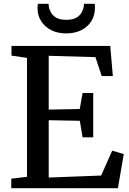

<svg xmlns="http://www.w3.org/2000/svg" viewBox="-20 -983 676 1003"><path d="M121 -59.5V-680.5L40 -692.5V-743H556L569.5 -585.5H511.5L478.5 -684.5L234.5 -691.5V-410.5L396.5 -413.5L411.5 -497H467V-265.5H411.5L397 -352L234.5 -355V-55.5L508.5 -66L566 -196L626.5 -178L596 0H39V-49.5ZM326 -808.5Q281 -808.5 247.5 -825.5Q214 -842.5 195 -872.5Q176 -902.5 176 -941Q176 -947 176.5 -952.5Q177 -958 178 -963H234Q234 -961 234.2 -957Q234.5 -953 235 -949Q237.5 -933 246.5 -917.2Q255.5 -901.5 274.2 -890.5Q293 -879.5 326 -879.5Q359.5 -879.5 378.2 -890.2Q397 -901 406 -917Q415 -933 417.5 -949Q418.5 -953 418.5 -957Q418.5 -961 418.5 -963H474.5Q475.5 -958 475.8 -952.5Q476 -947 476 -941.5Q476 -903 457.2 -872.8Q438.5 -842.5 404.8 -825.5Q371 -808.5 326 -808.5Z"/></svg>

Font: Merriweather 24pt Medium
Style: Regular
Weight: 500
Designer: Eben Sorkin
Foundry: Eben Sorkin
Version: Version 2.100